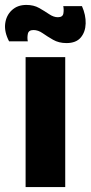

<svg xmlns="http://www.w3.org/2000/svg" viewBox="-41 -760 368 780"><path d="M63 0V-528H224V0ZM229 -585Q198 -585 174.5 -598.5Q151 -612 132.5 -625Q114 -638 95 -638Q75 -638 72 -622Q69 -606 72 -592H-4Q-24 -630 -20 -663.5Q-16 -697 7 -718.5Q30 -740 66 -740Q96 -740 118 -727.5Q140 -715 158.5 -702.5Q177 -690 194 -690Q214 -690 216.5 -705.5Q219 -721 216 -735H292Q308 -699 307 -664.5Q306 -630 287 -607.5Q268 -585 229 -585Z"/></svg>

Font: Bricolage Grotesque 10pt ExtraBold
Style: Regular
Weight: 800
Designer: Mathieu Triay
Foundry: Atelier Triay
Version: Version 1.000; ttfautohint (v1.8.4.7-5d5b);gftools[0.9.32]